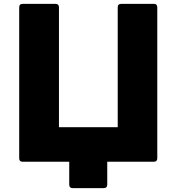

<svg xmlns="http://www.w3.org/2000/svg" viewBox="-20 -792 910 990"><path d="M79 24V-754Q79 -772 97 -772H266Q284 -772 284 -754V-136H587V-754Q587 -772 605 -772H773Q791 -772 791 -754V24Q791 42 773 42H533V160Q533 178 515 178H355Q337 178 337 160V42H97Q79 42 79 24Z"/></svg>

Font: LINE Seed JP_TTF ExtraBold
Style: Regular
Weight: 800
Designer: LY Corporation & Fontrix & Fontworks
Version: Version 1.015